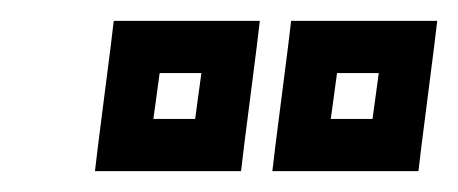

<svg xmlns="http://www.w3.org/2000/svg" viewBox="-20 -704 439 184"><path d="M214 -565 226 -659 229 -684H204H114H89L86 -659L74 -565L71 -540H96H186H211L214 -565ZM167 -590H127L133 -634H173L167 -590ZM384 -565 396 -659 399 -684H374H284H259L256 -659L244 -565L241 -540H266H356H381L384 -565ZM337 -590H297L303 -634H343L337 -590Z"/></svg>

Font: Gamestation Text Outline
Style: Italic
Weight: 400
Designer: Jonas Hecksher
Foundry: Jonas Hecksher, Playtypeª, e-types AS
Version: Version 1.003